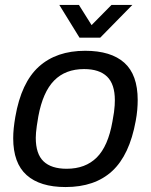

<svg xmlns="http://www.w3.org/2000/svg" viewBox="-20 -743 610 775"><path d="M244.8 12Q141.4 12 87.4 -36.3Q33.3 -84.6 33.3 -185.2Q33.3 -204.7 35.5 -226.2Q37.8 -247.6 41.8 -271Q65.8 -409.9 136.9 -474Q207.9 -538 323.7 -538Q428.1 -538 481.9 -489.7Q535.8 -441.4 535.8 -339.3Q535.8 -320.3 534 -299.4Q532.2 -278.5 527.8 -255Q502.8 -117 432.8 -52.5Q362.9 12 244.8 12ZM249.2 -61.8Q324.8 -61.8 370.6 -107.4Q416.4 -153.1 433.8 -252.3Q438.2 -274.9 440.2 -290.4Q442.1 -306 442.9 -317.4Q443.6 -328.7 443.6 -338.6Q443.6 -403.2 412.3 -433.7Q381 -464.2 319.4 -464.2Q244.1 -464.2 198.6 -418Q153.1 -371.8 134.8 -273.7Q130.8 -251.1 128.6 -235.1Q126.4 -219 125.4 -207.9Q124.4 -196.7 124.4 -186.8Q124.4 -121.7 155.7 -91.8Q187 -61.8 249.2 -61.8ZM514.1 -723 384.6 -591H300.9L219.5 -723H298.6L366.8 -614.4H322.7L429.9 -723Z"/></svg>

Font: Archivo Variable SemiBold
Style: Italic
Weight: 600
Italic angle: -10°
Designer: Hector Gatti
Foundry: Omnibus-Type
Version: Version 2.001